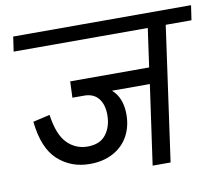

<svg xmlns="http://www.w3.org/2000/svg" viewBox="-76 -782 1013 874"><g transform="rotate(-10 430.0 -344.5)"><path d="M850 -621H731L644 0H561L613 -368H438Q484 -328 484 -251Q484 -194 459.5 -150Q435 -106 389 -81.5Q343 -57 282 -57Q195 -57 134.5 -112Q74 -167 61 -291L139 -309Q152 -216 191 -176.5Q230 -137 285 -137Q343 -137 370.5 -173.5Q398 -210 398 -263Q398 -311 376 -339Q354 -367 312 -368H255L258 -443H623L648 -621H28L38 -689H860Z"/></g></svg>

Font: FiraGO
Style: Italic
Weight: 400
Italic angle: -8°
Designer: bBox Type GmbH
Foundry: bBox Type GmbH
Version: Version 1.001